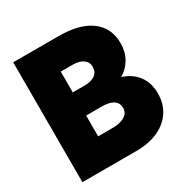

<svg xmlns="http://www.w3.org/2000/svg" viewBox="-167 -874 987 1016"><g transform="rotate(-30 327.0 -366.0)"><path d="M48.8 0V-732.4H327.6Q454.1 -732.4 522.9 -681.2Q591.8 -629.9 591.8 -536.1Q591.8 -483.9 568.4 -443.1Q544.9 -402.3 504.9 -379.4Q564.5 -359.9 597.2 -315.9Q629.9 -272 629.9 -208Q629.9 -144.5 599.1 -97.9Q568.4 -51.3 511.7 -25.6Q455.1 0 377.9 0ZM242.2 -437H314.5Q356 -437 378.7 -453.9Q401.4 -470.7 401.4 -502Q401.4 -530.8 378.4 -547.4Q355.5 -564 314.5 -564H242.2ZM242.2 -168.5H327.6Q360.8 -168.5 384.3 -176Q407.7 -183.6 419.9 -198Q432.1 -212.4 432.1 -232.9Q432.1 -253.4 421.4 -267.3Q410.6 -281.2 389.9 -288.3Q369.1 -295.4 339.4 -295.4H242.2Z"/></g></svg>

Font: Kumbh Sans Black
Style: Regular
Weight: 900
Version: Version 1.005